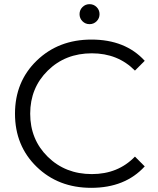

<svg xmlns="http://www.w3.org/2000/svg" viewBox="-20 -896 759 922"><path d="M444 -794Q430 -780 410 -780Q390 -780 376 -794Q362 -808 362 -828Q362 -848 376 -862Q390 -876 410 -876Q430 -876 444 -862Q458 -848 458 -828Q458 -808 444 -794ZM418 6Q260 6 156 -95Q52 -196 52 -350Q52 -504 156.5 -605Q261 -706 419 -706Q582 -706 675 -604L628 -557Q546 -640 421 -640Q294 -640 209.5 -557Q125 -474 125 -350Q125 -226 209.5 -143Q294 -60 421 -60Q547 -60 628 -144L675 -97Q581 6 418 6Z"/></svg>

Font: mBank
Style: Regular
Weight: 400
Designer: Julieta Ulanovsky
Foundry: Julieta Ulanovsky
Version: Version 7.200;PS 007.200;hotconv 1.0.88;makeotf.lib2.5.64775